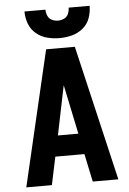

<svg xmlns="http://www.w3.org/2000/svg" viewBox="-62 -994 700 1039"><g transform="rotate(-5 288.0 -474.5)"><path d="M38 0H177L209 -152H367L399 0H538L366 -735H210ZM233 -265 279 -490Q284 -513 288 -533Q292 -513 297 -490L344 -265ZM288 -789Q322 -789 355 -797.5Q388 -806 415 -828Q442 -850 453.5 -882.5Q465 -915 465 -949H351Q351 -932 344 -915.5Q337 -899 321 -891.5Q305 -884 288 -884Q271 -884 255 -891.5Q239 -899 232 -915.5Q225 -932 225 -949H111Q111 -915 123 -882.5Q135 -850 161.5 -828Q188 -806 221 -797.5Q254 -789 288 -789Z"/></g></svg>

Font: Iosevka Sparkle Extrabold
Style: Regular
Weight: 800
Designer: Belleve Invis
Foundry: Belleve Invis
Version: Version 4.5.0; ttfautohint (v1.8.3)